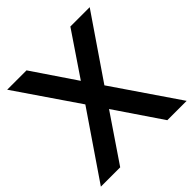

<svg xmlns="http://www.w3.org/2000/svg" viewBox="-186 -849 997 997"><g transform="rotate(-45 313.0 -350.0)"><path d="M-2 0 243 -359 10 -700H152L313 -462L474 -700H616L383 -359L628 0H486L313 -255L140 0Z"/></g></svg>

Font: Cabin Resolve
Style: Bold-Resolve
Weight: 700
Designer: Pablo Impallari
Foundry: Pablo Impallari. http://www.impallari.com Igino Marini. http://www.ikern.com
Version: Version 3.001